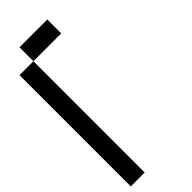

<svg xmlns="http://www.w3.org/2000/svg" viewBox="-288 -938 976 976"><g transform="rotate(-45 200.0 -450.0)"><path d="M0 0V-800H100V0ZM100 -800V-900H300V-800Z"/></g></svg>

Font: Galmuri9 Regular
Style: Regular
Weight: 400
Designer: Lee Minseo (quiple)
Version: Version 2.399;hotconv 1.1.1;makeotfexe 2.6.0 DEVELOPMENT